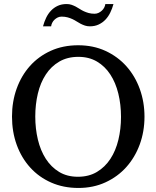

<svg xmlns="http://www.w3.org/2000/svg" viewBox="-20 -910 771 946"><path d="M576.2 -334Q576.2 -395 563 -449Q549.8 -502.9 523.4 -543.2Q497.1 -583.5 457.8 -606.7Q418.5 -629.9 366.2 -629.9Q312 -629.9 272 -606.4Q231.9 -583 205.6 -542.7Q179.2 -502.4 166.5 -449Q153.8 -395.5 153.8 -335.9Q153.8 -275.9 166.7 -221.9Q179.7 -168 205.8 -127.4Q231.9 -86.9 271.2 -63Q310.5 -39.1 363.8 -39.1Q418 -39.1 457.8 -63Q497.6 -86.9 523.9 -127.2Q550.3 -167.5 563.2 -220.9Q576.2 -274.4 576.2 -334ZM691.9 -335Q691.9 -262.2 668.5 -198.2Q645 -134.3 602.3 -86.7Q559.6 -39.1 499.5 -11.5Q439.5 16.1 366.2 16.1Q292.5 16.1 232.2 -10.5Q171.9 -37.1 128.9 -84.5Q85.9 -131.8 62.5 -196Q39.1 -260.3 39.1 -335.9Q39.1 -409.2 62 -473.1Q85 -537.1 127.4 -584.7Q169.9 -632.3 230.2 -659.7Q290.5 -687 365.2 -687Q439.5 -687 499.8 -659.2Q560.1 -631.3 602.8 -583.5Q645.5 -535.6 668.7 -471.7Q691.9 -407.7 691.9 -335ZM539.1 -890.1Q533.2 -868.2 523.4 -848.1Q513.7 -828.1 499.5 -813.2Q485.4 -798.3 466.3 -789.3Q447.3 -780.3 422.9 -780.3Q409.7 -780.3 398.7 -783.9Q387.7 -787.6 377.7 -792.7Q367.7 -797.9 357.9 -804.2Q348.1 -810.5 337.2 -815.7Q326.2 -820.8 313 -824.5Q299.8 -828.1 283.7 -828.1Q273.4 -828.1 264.6 -824Q255.9 -819.8 248.8 -813.2Q241.7 -806.6 237.3 -797.9Q232.9 -789.1 231.9 -780.3H191.9Q197.8 -802.2 207.3 -822.3Q216.8 -842.3 231.2 -857.4Q245.6 -872.6 264.6 -881.3Q283.7 -890.1 308.1 -890.1Q321.3 -890.1 332 -886.5Q342.8 -882.8 352.8 -877.7Q362.8 -872.6 372.3 -866.2Q381.8 -859.9 392.8 -854.7Q403.8 -849.6 416.7 -845.9Q429.7 -842.3 445.8 -842.3Q456.1 -842.3 465.1 -846.4Q474.1 -850.6 481.4 -857.2Q488.8 -863.8 493.4 -872.6Q498 -881.3 499 -890.1Z"/></svg>

Font: BabelStone Ogham Pictish
Style: Bold
Weight: 700
Designer: Andrew West
Foundry: BabelStone
Version: Version 1.02 March 14, 2022